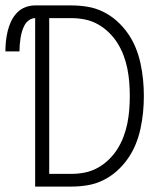

<svg xmlns="http://www.w3.org/2000/svg" viewBox="-50 -690 620 710"><path d="M80 0V-623Q68 -623 57.5 -615.5Q47 -608 41 -597Q35 -586 31.5 -574Q28 -562 26 -549.5Q24 -537 23 -524.5Q22 -512 22 -500H-30Q-30 -519 -28 -538Q-26 -557 -21.5 -575.5Q-17 -594 -9 -611Q-1 -628 12 -642Q25 -656 43 -663Q61 -670 80 -670H213Q244 -670 274 -665Q304 -660 331.5 -646.5Q359 -633 382 -612.5Q405 -592 422.5 -567Q440 -542 451.5 -514Q463 -486 469.5 -456Q476 -426 479 -395.5Q482 -365 482 -335Q482 -305 479 -274.5Q476 -244 469.5 -214Q463 -184 451.5 -156Q440 -128 422.5 -103Q405 -78 382 -57.5Q359 -37 331.5 -23.5Q304 -10 274 -5Q244 0 213 0ZM132 -47H213Q239 -47 264 -52Q289 -57 311.5 -69.5Q334 -82 352.5 -100Q371 -118 384.5 -139.5Q398 -161 407 -185Q416 -209 421 -234Q426 -259 428 -284.5Q430 -310 430 -335Q430 -360 428 -385.5Q426 -411 421 -436Q416 -461 407 -485Q398 -509 384.5 -530.5Q371 -552 352.5 -570Q334 -588 311.5 -600.5Q289 -613 264 -618Q239 -623 213 -623H132Z"/></svg>

Font: Lode Dark Term
Style: Regular
Weight: 400
Monospace: yes
Designer: Belleve Invis
Foundry: Belleve Invis
Version: Version 29.2.0